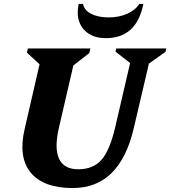

<svg xmlns="http://www.w3.org/2000/svg" viewBox="-20 -935 861 971"><path d="M105 -284 180 -610 116 -669 121 -690H437L432 -667L351 -604L278 -289Q254 -186 278.5 -132.5Q303 -79 376 -79Q451 -79 493 -126.5Q535 -174 562 -289L638 -616L564 -674L568 -690H821L817 -673L733 -613L657 -289Q587 16 348 16Q199 16 135 -62.5Q71 -141 105 -284ZM515 -742Q464 -742 429 -764.5Q394 -787 380.5 -826Q367 -865 378 -915H400Q406 -883 441 -865Q476 -847 530 -847Q582 -847 623.5 -865.5Q665 -884 684 -915H705Q671 -742 515 -742Z"/></svg>

Font: Platypi
Style: Bold Italic
Weight: 700
Italic angle: -13°
Designer: David Sargent
Foundry: Bolt Cutter Type
Version: Version 1.200; ttfautohint (v1.8.4.7-5d5b)